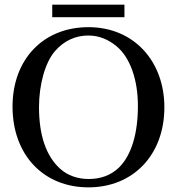

<svg xmlns="http://www.w3.org/2000/svg" viewBox="-20 -793 762 827"><path d="M516 -719V-773H205V-719ZM688 -331C688 -529 557 -676 361 -676C166 -676 34 -537 34 -334C34 -126 167 14 361 14C553 14 688 -125 688 -331ZM574 -337C574 -217 546 -123 491 -70C456 -37 412 -22 362 -22C316 -22 272 -36 238 -67C177 -123 148 -213 148 -332C148 -427 174 -524 217 -573C256 -618 306 -640 360 -640C407 -640 447 -623 483 -593C540 -545 574 -451 574 -337Z"/></svg>

Font: STIXGeneral
Style: Regular
Weight: 400
Designer: MicroPress Inc., with final additions and corrections provided by Coen Hoffman, Elsevier (retired)
Version: Version 1.1.0